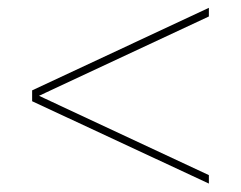

<svg xmlns="http://www.w3.org/2000/svg" viewBox="-20 -626 600 478"><path d="M60 -379.5V-401L500 -606.5V-585ZM500 -169 60 -374V-395.5L500 -190Z"/></svg>

Font: Bodoni Moda Medium
Style: Regular
Weight: 500
Designer: Owen Earl
Foundry: indestructible type
Version: Version 2.005